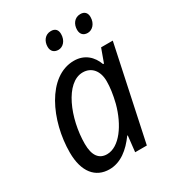

<svg xmlns="http://www.w3.org/2000/svg" viewBox="-178 -837 871 954"><g transform="rotate(-30 257.5 -360.5)"><path d="M415 -631C441 -631 466 -655 466 -693C466 -717 453 -731 429 -731C395 -731 376 -703 376 -671C376 -645 391 -631 415 -631ZM247 -631C273 -631 297 -655 297 -693C297 -717 285 -731 260 -731C226 -731 207 -703 207 -671C207 -645 223 -631 247 -631ZM170 10C235 10 287 -33 329 -91H332L322 0H389L503 -536H436L408 -459H403C385 -509 346 -546 285 -546C133 -546 40 -342 40 -161C40 -49 91 10 170 10ZM197 -61C151 -61 126 -94 126 -161C126 -306 195 -474 294 -474C345 -474 376 -435 376 -377C376 -343 371 -304 359 -256C331 -151 268 -61 197 -61Z"/></g></svg>

Font: Noto Sans SemiCondensed
Style: Italic
Weight: 400
Width: 4
Italic angle: -12°
Designer: Monotype Design Team
Foundry: Monotype Imaging Inc.
Version: Version 2.013